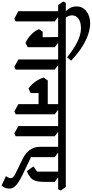

<svg xmlns="http://www.w3.org/2000/svg" viewBox="594 -1642 1208 2531"><g transform="rotate(90 1198.5 -376.0)"><path d="M96 -624Q56 -660 36.5 -698Q17 -736 17 -779Q17 -840 49.5 -880Q82 -920 133.5 -940Q185 -960 242 -960Q297 -960 371 -938.5Q445 -917 536 -862.5Q627 -808 732 -709L689 -656Q584 -740 487.5 -789.5Q391 -839 301 -839Q254 -839 216.5 -825Q179 -811 157 -784.5Q135 -758 135 -720Q135 -698 144 -675.5Q153 -653 174 -624ZM176 39 80 -14V-581L126 -560L215 -493V22ZM0 -538 -47 -605 -30 -639H290L337 -573L320 -538Z M811 39 716 -14V-581L761 -560L850 -493V22ZM498 -108Q473 -118 444.5 -137Q416 -156 390.5 -180.5Q365 -205 345.5 -232Q326 -259 317 -286L349 -334H491L555 -296V-137ZM555 -214 424 -250 420 -581 466 -560 555 -493ZM290 -538 243 -605 260 -639H930L978 -573L961 -538Z M1400 39 1305 -14V-581L1350 -560L1439 -493V22ZM1099 -147Q1068 -168 1038 -201.5Q1008 -235 986 -273.5Q964 -312 955 -348L993 -401H1092L1159 -357V-175ZM1079 -280 1048 -401H1361L1383 -280ZM930 -538 883 -605 900 -639H1519L1567 -573L1550 -538Z M1690 39 1594 -14V-581L1640 -560L1729 -493V22ZM1519 -538 1472 -605 1489 -639H1809L1856 -573L1839 -538Z M2378 208 2254 150Q2286 106 2280 79.5Q2274 53 2232 30L2027 -70Q1959 -102 1913.5 -159Q1868 -216 1868 -299V-581L1913 -561L2004 -493V-180L2226 -74Q2297 -40 2339 -11.5Q2381 17 2400 45.5Q2419 74 2419 107Q2419 135 2408.5 160.5Q2398 186 2378 208ZM2188 -125 2126 -213 2195 -261V-581L2239 -561L2330 -493V-349Q2330 -281 2316 -239Q2302 -197 2271 -171.5Q2240 -146 2188 -125ZM1809 -538 1762 -605 1779 -639H2397L2444 -573L2427 -538Z"/></g></svg>

Font: Eczar SemiBold
Style: Regular
Weight: 600
Designer: Vaibhav Singh
Foundry: Rosetta Type Foundry
Version: Version 2.000